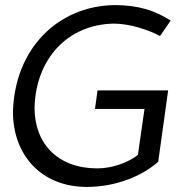

<svg xmlns="http://www.w3.org/2000/svg" viewBox="-20 -726 729 756"><path d="M31 -286C31 -116 142 10 322 10C434 10 537 -31 603 -89L642 -370H364L354 -297H549L523 -116C485 -86 422 -63 363 -63C208 -63 116 -160 116 -302C121 -495 247 -630 428 -633C493 -633 568 -607 610 -584L652 -645C592 -683 528 -706 430 -706C206 -702 38 -533 31 -286Z"/></svg>

Font: Cantarell
Style: Oblique
Weight: 400
Italic angle: -8°
Designer: Dave Crossland
Version: Version 0.024